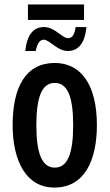

<svg xmlns="http://www.w3.org/2000/svg" viewBox="-20 -836 494 866"><path d="M106 -746H359V-816H106ZM94 -606H141C148 -639 159 -657 177 -657C204 -657 238 -606 286 -606C339 -606 364 -650 370 -714H321C317 -683 307 -664 288 -664C258 -664 229 -714 178 -714C124 -714 100 -668 94 -606ZM417 -272C417 -454 345 -552 227 -552C96 -552 37 -443 37 -272C37 -110 98 10 225 10C361 10 417 -112 417 -272ZM144 -271C144 -399 169 -462 227 -462C285 -462 310 -399 310 -272C310 -143 285 -80 227 -80C169 -80 144 -145 144 -271Z"/></svg>

Font: Noto Sans Display Condensed Medium
Style: Regular
Weight: 500
Width: 3
Designer: Monotype Design Team
Foundry: Monotype Imaging Inc.
Version: Version 1.900